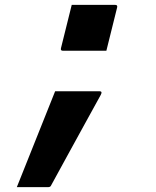

<svg xmlns="http://www.w3.org/2000/svg" viewBox="-20 -567 640 787"><path d="M416 -359H238Q227 -359 230 -370L274 -547H452Q463 -547 460 -536ZM178 200H49Q88 102 127.5 3.5Q167 -95 206 -193H388Q401 -193 393 -178Q365 -127 330.5 -64.5Q296 -2 260 64Q224 130 190 192Q187 200 178 200Z"/></svg>

Font: Recursive Mn Lnr St
Style: Bold Italic
Weight: 700
Italic angle: -15°
Monospace: yes
Version: Version 1.079;hotconv 1.0.112;makeotfexe 2.5.65598; ttfautoh